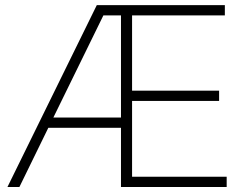

<svg xmlns="http://www.w3.org/2000/svg" viewBox="-20 -748 962 768"><path d="M9.8 0 367.2 -727.5H879.4V-686.5H508.3V-385.3H856.4V-344.2H508.3V-41H886.7V0H463.9V-236.8H173.3L57.6 0ZM193.4 -277.8H463.9V-686.5H393.6Z"/></svg>

Font: Inter Display ExtraLight
Style: Regular
Weight: 200
Designer: Rasmus Andersson
Foundry: rsms
Version: Version 4.000;git-a52131595